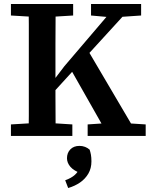

<svg xmlns="http://www.w3.org/2000/svg" viewBox="-20 -684 766 966"><path d="M124 0Q125 -51 125 -101.5Q125 -152 125 -203.5Q125 -255 125 -306V-358Q125 -409 125 -460Q125 -511 125 -562Q125 -613 124 -664H260Q260 -614 259.5 -563Q259 -512 259 -461Q259 -410 259 -358V-291Q259 -248 259 -200Q259 -152 259.5 -101.5Q260 -51 260 0ZM35 0V-58L170 -66H217L344 -58V0ZM35 -606V-664H348V-606L217 -598H170ZM421 0V-58L541 -66H587L713 -58V0ZM438 -606V-664H690V-606L573 -598L538 -597ZM209 -176 207 -263H237L304 -351L571 -664H655ZM526 0 328 -349 414 -445 676 0ZM440 128Q440 163 424.5 189.5Q409 216 383 234Q357 252 323 262L308 223Q339 212 357 195.5Q375 179 384 155L391 190Q351 175 334 155Q317 135 317 112Q317 85 334 67.5Q351 50 380 50Q395 50 408 55Q421 60 431 69Q435 81 437.5 94.5Q440 108 440 128Z"/></svg>

Font: Source Serif 4 SemiBold
Style: Regular
Weight: 600
Designer: Frank Grießhammer
Foundry: Adobe Systems Incorporated
Version: Version 4.004;hotconv 1.0.116;makeotfexe 2.5.65601